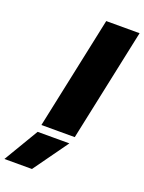

<svg xmlns="http://www.w3.org/2000/svg" viewBox="-320 -780 840 1120"><g transform="rotate(20 100.0 -219.5)"><path d="M138 -699H345L197 0H-10ZM-17 45H180L26 260H-145Z"/></g></svg>

Font: Prompt ExtraBold
Style: Italic
Weight: 800
Italic angle: -12°
Designer: Katatrad Team
Foundry: CadsonDemak
Version: Version 1.001